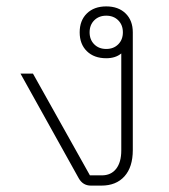

<svg xmlns="http://www.w3.org/2000/svg" viewBox="-20 -580 527 600"><path d="M395 -479V-111Q395 -58 369 -29Q343 0 297 0H264Q239 0 226 -23L44 -350H83L261 -32H298Q327 -32 343 -52.5Q359 -73 359 -110V-413Q341 -398 312 -398Q274 -398 251.5 -420Q229 -442 229 -479Q229 -516 251.5 -538Q274 -560 312 -560Q350 -560 372.5 -538Q395 -516 395 -479ZM364 -479Q364 -502 349.5 -516.5Q335 -531 312 -531Q289 -531 274.5 -516.5Q260 -502 260 -479Q260 -456 274.5 -441.5Q289 -427 312 -427Q335 -427 349.5 -441.5Q364 -456 364 -479Z"/></svg>

Font: Bai Jamjuree ExtraLight
Style: Regular
Weight: 275
Designer: Katatrad Aksorn Co.,Ltd.
Foundry: Cadson Demak Co.,Ltd.
Version: Version 1.000; ttfautohint (v1.6)